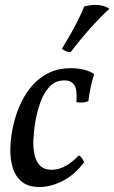

<svg xmlns="http://www.w3.org/2000/svg" viewBox="-20 -740 458 769"><path d="M138 9Q93 9 67 -12.5Q41 -34 30.5 -70Q20 -106 21.5 -149.5Q23 -193 33 -237Q44 -286 64 -328Q84 -370 112.5 -401Q141 -432 178.5 -449.5Q216 -467 264 -467Q291 -467 316 -461Q341 -455 357 -443Q349 -418 343 -390Q337 -362 334 -335Q315 -326 286 -331Q290 -381 277.5 -399.5Q265 -418 238 -418Q202 -418 178.5 -393Q155 -368 141.5 -329.5Q128 -291 121 -250Q116 -219 114 -185.5Q112 -152 117.5 -123.5Q123 -95 139.5 -77.5Q156 -60 187 -60Q216 -60 244 -76Q272 -92 296 -118Q304 -113 308.5 -106Q313 -99 317 -90Q277 -38 229.5 -14.5Q182 9 138 9ZM317 -714Q346 -722 372.5 -720Q399 -718 418 -705Q381 -671 340.5 -625.5Q300 -580 263 -531Q242 -532 228 -545Q249 -579 266 -609.5Q283 -640 296 -666.5Q309 -693 317 -714Z"/></svg>

Font: Vollkorn
Style: Italic
Weight: 400
Italic angle: -11°
Designer: Friedrich Althausen
Foundry: Friedrich Althausen
Version: Version 5.001